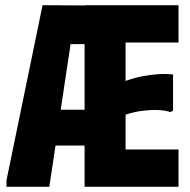

<svg xmlns="http://www.w3.org/2000/svg" viewBox="-20 -720 733 740"><path d="M5 0V-25L144 -700L306 -699V-700H668V-556H464V-408Q494 -419 526 -425.5Q558 -432 589 -434Q620 -436 647 -433V-294L637 -288Q616 -295 588.5 -296Q561 -297 529 -293Q497 -289 464 -278V-144H668V0H306V-159H194L170 0ZM306 -550H252L214 -297H306Z"/></svg>

Font: Phudu Light
Style: Bold
Weight: 700
Version: Version 1.005;gftools[0.9.23]